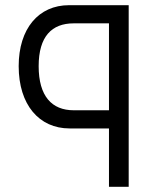

<svg xmlns="http://www.w3.org/2000/svg" viewBox="-20 -495 582 740"><path d="M129 -240C129 -355 180 -405 264 -405H400V-70H264C180 -70 129 -124 129 -240ZM246 -475C129 -475 52 -385 52 -240C52 -91 131 0 248 0H400V225H476V-475Z"/></svg>

Font: Mint Spirit
Style: Regular
Weight: 400
Designer: HARENDAL Hirwen
Foundry: Arkandis Digital Foundry.
Version: Version 1.004;FFEdit